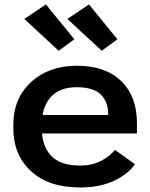

<svg xmlns="http://www.w3.org/2000/svg" viewBox="-20 -829 674 864"><path d="M40 -251.5Q40 -132.3 119.4 -58.8Q198.7 14.6 341.3 14.6Q430.2 14.6 494.9 -16.4Q559.6 -47.4 586.9 -90.3L497.6 -154.3Q472.2 -124 432.6 -104Q393.1 -84 339.8 -84Q251.5 -84 210 -128.2Q168.5 -172.4 168.5 -246.6V-272.5Q168.5 -347.2 208 -391.8Q247.6 -436.5 325.2 -436.5Q400.4 -436.5 433.6 -403.8Q466.8 -371.1 466.8 -315.4V-311.5H124.5V-228.5H596.2V-275.9Q596.2 -395.5 525.1 -464.4Q454.1 -533.2 326.7 -533.2Q199.7 -533.2 119.9 -459.7Q40 -386.2 40 -267.1ZM244.1 -600.6 314.5 -652.3 186.5 -809.1 89.4 -743.7ZM438 -600.6 508.3 -652.3 380.4 -809.1 283.2 -743.7Z"/></svg>

Font: Roboto Flex
Style: wght 600 wdth 140 opsz 13.0 GRAD 0.00 slnt 0.00 XTRA 468 XOPQ 96 YOPQ 79 YTLC 514 YTUC 712 YTAS 750 YTDE -203.00 YTFI 738
Weight: 600
Width: 8
Designer: Berlow after Robertson
Foundry: Google
Version: Version 3.100